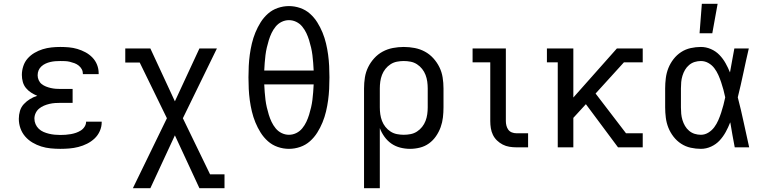

<svg xmlns="http://www.w3.org/2000/svg" viewBox="-20 -775 4040 1010"><path d="M297 8Q272 8 246.5 5.5Q221 3 197 -4.5Q173 -12 151 -25Q129 -38 112.5 -57Q96 -76 87.5 -100Q79 -124 79 -150Q79 -171 85 -191.5Q91 -212 105.5 -227.5Q120 -243 138 -254Q156 -265 176 -271Q159 -278 143.5 -288Q128 -298 116.5 -312Q105 -326 100 -344Q95 -362 95 -381Q95 -404 102.5 -427Q110 -450 125.5 -467.5Q141 -485 161.5 -497Q182 -509 204.5 -516Q227 -523 250.5 -525.5Q274 -528 297 -528Q320 -528 342.5 -526Q365 -524 387 -517.5Q409 -511 429.5 -500Q450 -489 466 -472.5Q482 -456 490.5 -434.5Q499 -413 499 -390V-385H416V-387Q416 -400 410 -411Q404 -422 394 -430Q384 -438 372 -442.5Q360 -447 347.5 -450Q335 -453 322.5 -453.5Q310 -454 297 -454Q284 -454 271 -453Q258 -452 245 -449Q232 -446 220 -440.5Q208 -435 198 -426Q188 -417 183 -405Q178 -393 178 -379Q178 -366 183.5 -353.5Q189 -341 199 -333Q209 -325 221.5 -320Q234 -315 247 -312Q260 -309 273.5 -308Q287 -307 300 -307H362V-234H300Q285 -234 270 -233Q255 -232 240 -228.5Q225 -225 211 -219Q197 -213 185.5 -203.5Q174 -194 167.5 -180Q161 -166 161 -151Q161 -136 167 -122Q173 -108 184 -97.5Q195 -87 209 -81Q223 -75 237.5 -71.5Q252 -68 267 -66.5Q282 -65 297 -65Q311 -65 325 -66Q339 -67 353 -69.5Q367 -72 380 -76.5Q393 -81 405 -88.5Q417 -96 425 -108.5Q433 -121 433 -135H515V-132Q515 -108 505 -85.5Q495 -63 477.5 -46.5Q460 -30 438 -19Q416 -8 392.5 -2Q369 4 345 6Q321 8 297 8Z M679 215 858 -153 715 -446H639V-520H771L900 -242L1029 -520H1121L942 -153L1085 142H1161V215H1029L900 -63L771 215Z M1500 8Q1470 8 1441 -2Q1412 -12 1389.5 -32Q1367 -52 1351 -77.5Q1335 -103 1323.5 -131Q1312 -159 1305 -188.5Q1298 -218 1294 -247.5Q1290 -277 1288.5 -307Q1287 -337 1287 -368Q1287 -398 1288.5 -428Q1290 -458 1294 -487.5Q1298 -517 1305 -546.5Q1312 -576 1323.5 -604Q1335 -632 1351 -657.5Q1367 -683 1389.5 -703Q1412 -723 1441 -733Q1470 -743 1500 -743Q1530 -743 1559 -733Q1588 -723 1610.5 -703Q1633 -683 1649 -657.5Q1665 -632 1676.5 -604Q1688 -576 1695 -546.5Q1702 -517 1706 -487.5Q1710 -458 1711.5 -428Q1713 -398 1713 -368Q1713 -337 1711.5 -307Q1710 -277 1706 -247.5Q1702 -218 1695 -188.5Q1688 -159 1676.5 -131Q1665 -103 1649 -77.5Q1633 -52 1610.5 -32Q1588 -12 1559 -2Q1530 8 1500 8ZM1370 -404H1630Q1629 -424 1627.5 -444.5Q1626 -465 1623.5 -485Q1621 -505 1616.5 -524.5Q1612 -544 1606 -563.5Q1600 -583 1591.5 -601Q1583 -619 1570 -635Q1557 -651 1538.5 -660Q1520 -669 1500 -669Q1480 -669 1461.5 -660Q1443 -651 1430 -635Q1417 -619 1408.5 -601Q1400 -583 1394 -563.5Q1388 -544 1383.5 -524.5Q1379 -505 1376.5 -485Q1374 -465 1372.5 -444.5Q1371 -424 1370 -404ZM1500 -66Q1520 -66 1538.5 -75Q1557 -84 1570 -100Q1583 -116 1591.5 -134Q1600 -152 1606 -171.5Q1612 -191 1616.5 -210.5Q1621 -230 1623.5 -250Q1626 -270 1627.5 -290.5Q1629 -311 1630 -331H1370Q1371 -311 1372.5 -290.5Q1374 -270 1376.5 -250Q1379 -230 1383.5 -210.5Q1388 -191 1394 -171.5Q1400 -152 1408.5 -134Q1417 -116 1430 -100Q1443 -84 1461.5 -75Q1480 -66 1500 -66Z M1895 215V-310Q1895 -339 1899.5 -367.5Q1904 -396 1916.5 -421.5Q1929 -447 1948.5 -468.5Q1968 -490 1993 -503.5Q2018 -517 2046.5 -522.5Q2075 -528 2104 -528Q2133 -528 2161.5 -522.5Q2190 -517 2215 -503.5Q2240 -490 2259.5 -468.5Q2279 -447 2291.5 -421.5Q2304 -396 2308.5 -367.5Q2313 -339 2313 -310V-210Q2313 -184 2310 -157.5Q2307 -131 2298 -106Q2289 -81 2273.5 -58.5Q2258 -36 2236.5 -20.5Q2215 -5 2189 1.5Q2163 8 2137 8Q2111 8 2085.5 1.5Q2060 -5 2039 -19.5Q2018 -34 2002.5 -55.5Q1987 -77 1978 -101V215ZM2104 -66Q2122 -66 2140 -69.5Q2158 -73 2173.5 -83Q2189 -93 2200.5 -107.5Q2212 -122 2218.5 -139Q2225 -156 2227.5 -174Q2230 -192 2230 -210V-310Q2230 -328 2227.5 -346Q2225 -364 2218.5 -381Q2212 -398 2200.5 -412.5Q2189 -427 2173.5 -437Q2158 -447 2140 -450.5Q2122 -454 2104 -454Q2086 -454 2068 -450.5Q2050 -447 2034.5 -437Q2019 -427 2007.5 -412.5Q1996 -398 1989.5 -381Q1983 -364 1980.5 -346Q1978 -328 1978 -310V-210Q1978 -192 1980.5 -174Q1983 -156 1989.5 -139Q1996 -122 2007.5 -107.5Q2019 -93 2034.5 -83Q2050 -73 2068 -69.5Q2086 -66 2104 -66Z M2758 0H2696Q2678 0 2659.5 -3Q2641 -6 2624.5 -14.5Q2608 -23 2594.5 -36Q2581 -49 2573 -65.5Q2565 -82 2562 -100.5Q2559 -119 2559 -138V-447H2466V-520H2641V-138Q2641 -126 2644 -114Q2647 -102 2654 -92.5Q2661 -83 2672.5 -78.5Q2684 -74 2696 -74H2758Z M2914 0V-447H2857V-520H2996V-262L3225 -520H3361V-447H3262L3113 -283L3273 -74H3361V0H3231L3062 -227L2996 -155V0Z M3667 8Q3640 8 3613 2Q3586 -4 3563 -19Q3540 -34 3523 -56Q3506 -78 3496 -103Q3486 -128 3482.5 -155.5Q3479 -183 3479 -210V-310Q3479 -337 3482.5 -364.5Q3486 -392 3496 -417Q3506 -442 3523 -464Q3540 -486 3563 -501Q3586 -516 3613 -522Q3640 -528 3667 -528Q3694 -528 3719.5 -517Q3745 -506 3764 -486.5Q3783 -467 3796.5 -443Q3810 -419 3820 -394Q3826 -426 3831.5 -457.5Q3837 -489 3843 -520H3919Q3904 -456 3890.5 -391.5Q3877 -327 3861 -263Q3878 -198 3892 -132Q3906 -66 3921 0H3845Q3839 -32 3833 -64.5Q3827 -97 3822 -129L3821 -131Q3811 -105 3797.5 -80.5Q3784 -56 3765.5 -36Q3747 -16 3721 -4Q3695 8 3667 8ZM3667 -66Q3688 -66 3706.5 -77.5Q3725 -89 3737.5 -106Q3750 -123 3758.5 -142.5Q3767 -162 3773.5 -182Q3780 -202 3785.5 -222.5Q3791 -243 3795 -263Q3791 -283 3785.5 -303Q3780 -323 3773.5 -342.5Q3767 -362 3758.5 -381Q3750 -400 3737.5 -416.5Q3725 -433 3706.5 -443.5Q3688 -454 3667 -454Q3650 -454 3634 -449Q3618 -444 3605 -433Q3592 -422 3583.5 -407.5Q3575 -393 3570 -376.5Q3565 -360 3563.5 -343.5Q3562 -327 3562 -310V-210Q3562 -193 3563.5 -176.5Q3565 -160 3570 -143.5Q3575 -127 3583.5 -112.5Q3592 -98 3605 -87Q3618 -76 3634 -71Q3650 -66 3667 -66ZM3660 -600 3672 -755H3755L3727 -600Z"/></svg>

Font: Iosevka Etoile
Style: Regular
Weight: 400
Designer: Belleve Invis
Foundry: Belleve Invis
Version: Version 33.2.4